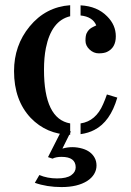

<svg xmlns="http://www.w3.org/2000/svg" viewBox="-20 -512 512 748"><path d="M355 -413.1Q341.3 -446.8 293.9 -451.7V-491.2Q358.9 -487.8 397.5 -448.2Q431.2 -414.6 431.2 -370.6Q431.2 -325.7 396.5 -309.6Q384.8 -304.2 364.7 -304.2Q344.7 -304.2 328.9 -319.1Q313 -334 313 -353.5Q313 -373 317.4 -382.3Q321.8 -391.6 328.1 -397.5Q334.5 -403.3 341.8 -406.7Q349.1 -410.2 355 -413.1ZM293.9 -31.2Q353.5 -40 381.8 -106.4Q390.1 -125 396.5 -144L437 -131.8Q409.7 -37.6 347.7 -5.9Q324.7 6.3 293.9 10.7ZM151.4 -240.2Q151.4 -48.8 253.4 -31.2V13.2Q161.1 11.2 99.6 -52.7Q34.7 -121.6 34.7 -234.9Q34.7 -335 95.2 -408.7Q157.7 -484.9 253.4 -491.7V-448.7Q180.2 -431.6 158.7 -324.7Q151.4 -288.1 151.4 -240.2ZM219.7 99.1Q198.2 99.1 184.6 106L167 100.1L217.8 0H256.3L223.1 66.9Q261.7 55.7 300.8 66.9Q334.5 76.7 348.6 102.5Q356 115.7 356 133.1Q356 150.4 346.7 166Q337.4 181.6 319.8 192.9Q282.2 216.8 219.7 216.8Q162.6 216.8 115.7 200.2L133.3 169.9Q164.6 183.1 202.1 183.1Q239.7 183.1 257.3 170.7Q274.9 158.2 274.9 140.1Q274.9 99.1 219.7 99.1Z"/></svg>

Font: Stardos Stencil
Style: Regular
Weight: 400
Version: Version 1.000